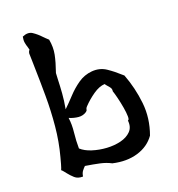

<svg xmlns="http://www.w3.org/2000/svg" viewBox="-109 -810 857 926"><g transform="rotate(-15 319.5 -346.5)"><path d="M555 -86Q527 -38 471.5 -16Q416 6 345 -4Q319 -15 288 -19Q257 -23 214 -26Q206 -17 199.5 -6.5Q193 4 192 21Q166 24 149.5 11.5Q133 -1 120 -15Q114 -21 109 -26.5Q104 -32 98 -36Q101 -44 105 -64.5Q109 -85 111 -98Q124 -171 124.5 -248Q125 -325 118 -401.5Q111 -478 103 -548Q101 -567 99 -584.5Q97 -602 95 -619Q95 -624 96 -627Q97 -630 98 -632Q100 -635 101 -637Q100 -641 98.5 -644Q97 -647 96 -651Q91 -662 87.5 -675Q84 -688 86 -706Q115 -722 137 -710Q159 -698 179 -680Q185 -675 191.5 -669.5Q198 -664 205 -659Q216 -619 212 -582.5Q208 -546 195 -495Q195 -487 195.5 -479.5Q196 -472 196 -465Q198 -429 198.5 -392.5Q199 -356 195 -314Q217 -339 241 -370Q265 -401 295 -426Q325 -451 364 -458Q405 -465 439 -446Q473 -427 504 -403Q509 -400 511 -398Q546 -326 561.5 -247Q577 -168 555 -86ZM471 -184Q478 -185 476 -204Q474 -223 467 -249.5Q460 -276 451.5 -301Q443 -326 437 -339Q438 -350 432 -357.5Q426 -365 419 -371Q416 -374 413 -377Q410 -380 408 -383Q380 -379 350.5 -354.5Q321 -330 298 -301Q292 -294 292 -287.5Q292 -281 286 -276Q269 -262 246 -262Q223 -262 198 -270Q206 -236 205 -194.5Q204 -153 208 -115Q230 -98 265.5 -90Q301 -82 339 -83Q377 -84 409.5 -95Q442 -106 460 -128Q478 -150 471 -184Z"/></g></svg>

Font: Yuji Mai
Style: Regular
Weight: 400
Designer: Kataoka Yuji
Foundry: Kinuta Font Factory
Version: Version 3.002